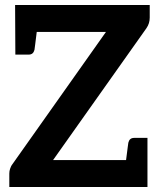

<svg xmlns="http://www.w3.org/2000/svg" viewBox="-20 -743 633 763"><path d="M562 -631C571 -644 575 -658 575 -673V-723H40L41 -526H94C107 -526 114 -533 117 -545C117 -548 121 -571 126 -616H401L29 -90C25 -85 22 -78 20 -72C18 -66 17 -60 17 -53V0H566V-107V-195H513C500 -195 493 -188 490 -176C490 -173 486 -150 481 -107H191Z"/></svg>

Font: SVN-Aleo
Style: Bold
Weight: 700
Designer: Alessio Laiso
Version: Version 1.2.2